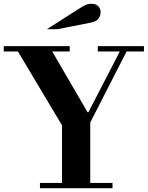

<svg xmlns="http://www.w3.org/2000/svg" viewBox="-27 -999 784 1019"><path d="M185 0V-28H302V-334L68 -726H-7V-754H343V-726H250L438 -403H442L609 -726H492V-754H737V-726H645L452 -349V-28H570V0ZM222 -844 380 -945Q409 -964 425 -971.5Q441 -979 459 -979Q482 -979 494.5 -966Q507 -953 507 -934Q507 -916 496 -900.5Q485 -885 455 -879L278 -844Z"/></svg>

Font: Libre Bodoni SemiBold
Style: Regular
Weight: 600
Designer: Pablo Impallari, Rodrigo Fuenzalida
Foundry: Impallari Type
Version: Version 2.005;gftools[0.9.23]